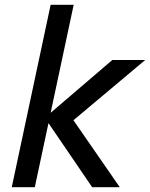

<svg xmlns="http://www.w3.org/2000/svg" viewBox="-20 -780 625 800"><path d="M29 0 191 -760H287L191 -310L448 -530H585L286 -279L479 0H364L182 -267L125 0Z"/></svg>

Font: Be Vietnam Pro
Style: Italic
Weight: 400
Italic angle: -12°
Designer: Lam Bao, Tony Le, Vietanh Nguyen
Foundry: Yellow Type Foundry
Version: Version 1.002; ttfautohint (v1.8.3)